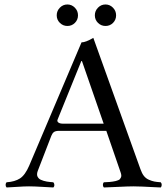

<svg xmlns="http://www.w3.org/2000/svg" viewBox="-20 -826 739 851"><path d="M245.4 -724.6Q231.4 -738.3 231.4 -758.1Q231.4 -777.8 245.4 -792Q259.3 -806.2 278.6 -806.2Q297.9 -806.2 311.8 -792Q325.7 -777.8 325.7 -758.1Q325.7 -738.3 312 -724.6Q298.3 -710.9 278.8 -710.9Q259.3 -710.9 245.4 -724.6ZM414.3 -724.6Q400.4 -738.3 400.4 -758.1Q400.4 -777.8 414.3 -792Q428.2 -806.2 447.5 -806.2Q466.8 -806.2 480.7 -792Q494.6 -777.8 494.6 -758.1Q494.6 -738.3 481 -724.6Q467.3 -710.9 447.8 -710.9Q428.2 -710.9 414.3 -724.6ZM260.7 -277.8H439.5L343.3 -555.2H340.3L235.4 -296.4Q231.9 -288.6 238.5 -283.2Q245.1 -277.8 260.7 -277.8ZM147.5 -68.8Q144.5 -61 144.3 -54.7Q144 -48.3 146.2 -43.7Q148.4 -39.1 152.1 -35.2Q155.8 -31.2 161.9 -28.8Q168 -26.4 173.8 -24.4Q179.7 -22.5 187.7 -21.2Q195.8 -20 202.1 -19.3Q208.5 -18.6 216.3 -18.1Q220.7 -13.7 220.9 -6.6Q221.2 0.5 216.3 4.9Q202.1 4.4 166.7 2.2Q131.3 0 108.4 0Q86.9 0 55.9 2.2Q24.9 4.4 9.3 4.9Q4.9 0.5 4.9 -6.6Q4.9 -13.7 9.3 -18.1Q45.9 -20.5 68.6 -35.2Q91.3 -49.8 109.4 -91.8L341.3 -638.2Q359.9 -638.2 393.6 -658.2L602.5 -76.2Q608.9 -57.6 617.9 -46.1Q627 -34.7 640.4 -29.1Q653.8 -23.4 663.8 -21.5Q673.8 -19.5 692.4 -18.1Q696.8 -13.7 696.8 -6.6Q696.8 0.5 692.4 4.9Q678.2 4.4 655.5 3.2Q632.8 2 611.1 1Q589.4 0 571.3 0Q548.8 0 500.7 2.4Q452.6 4.9 440.4 4.9Q436 0.5 436 -6.6Q436 -13.7 440.4 -18.1Q443.8 -18.1 450.2 -18.6Q460.9 -19 466.1 -19.5Q471.2 -20 480 -21.2Q488.8 -22.5 493.2 -23.7Q497.6 -24.9 503.4 -27.1Q509.3 -29.3 511.5 -32.2Q513.7 -35.2 515.9 -39.3Q518.1 -43.5 517.6 -49.3Q517.1 -55.2 514.6 -62L451.2 -246.1H242.7Q226.1 -246.1 219 -240.7Q211.9 -235.4 207.5 -224.1Z"/></svg>

Font: Linux Libertine Display
Style: Regular
Weight: 400
Designer: Philipp H. Poll
Foundry: Philipp H. Poll
Version: Version 5.0.9